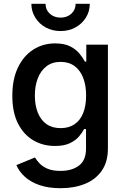

<svg xmlns="http://www.w3.org/2000/svg" viewBox="-20 -783 663 1019"><path d="M301.8 215.8Q237.3 215.8 189.9 199.5Q142.6 183.1 112.1 155.3Q81.5 127.4 66.9 93.3L165.5 52.7Q174.8 68.4 190.7 85Q206.5 101.6 233.2 112.8Q259.8 124 301.3 124Q361.8 124 399.2 95.7Q436.5 67.4 436.5 6.3V-98.1H426.3Q417 -79.6 399.2 -58.6Q381.3 -37.6 350.6 -22.9Q319.8 -8.3 271.5 -8.3Q208 -8.3 156.7 -38.3Q105.5 -68.4 75.4 -127.7Q45.4 -187 45.4 -274.4Q45.4 -362.8 75.4 -425Q105.5 -487.3 157 -520Q208.5 -552.7 272.5 -552.7Q322.3 -552.7 353.5 -536.4Q384.8 -520 402.8 -497.3Q420.9 -474.6 430.7 -456.1H438V-545.9H552.7V4.9Q552.7 76.7 519.8 123.5Q486.8 170.4 430.2 193.1Q373.5 215.8 301.8 215.8ZM301.8 -103Q345.2 -103 375.5 -123.5Q405.8 -144 421.4 -182.9Q437 -221.7 437 -275.9Q437 -329.6 421.6 -369.6Q406.2 -409.7 376 -432.1Q345.7 -454.6 301.8 -454.6Q256.8 -454.6 226.3 -430.9Q195.8 -407.2 180.4 -366.9Q165 -326.7 165 -275.9Q165 -224.1 180.7 -185.1Q196.3 -146 226.6 -124.5Q256.8 -103 301.8 -103ZM301.8 -618.2Q257.8 -618.2 222.9 -637.2Q188 -656.2 167.2 -689.5Q146.5 -722.7 146.5 -762.7H221.7Q221.7 -731 244.4 -710.2Q267.1 -689.5 301.8 -689.5Q335.9 -689.5 358.6 -710.2Q381.3 -731 381.3 -762.7H456.5Q456.5 -722.7 436 -689.7Q415.5 -656.7 380.6 -637.5Q345.7 -618.2 301.8 -618.2Z"/></svg>

Font: Inter Cardless
Style: Medium
Weight: 500
Designer: Rasmus Andersson
Foundry: rsms
Version: Version 4.001;git-9221beed3